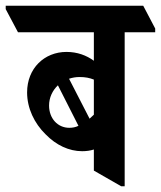

<svg xmlns="http://www.w3.org/2000/svg" viewBox="-75 -645 564 673"><path d="M213 -115C228 -115 242 -117 254 -121V-47L350 8H362V-532H469V-545L427 -625H-55V-613L-12 -532H254V-432C228 -451 196 -463 158 -463C81 -463 20 -406 20 -321C20 -266 45 -213 85 -174C122 -136 167 -115 213 -115ZM204 -375C224 -375 239 -372 254 -366V-243C248 -238 244 -233 239 -229L167 -369C179 -373 191 -375 204 -375ZM97 -275C97 -303 109 -328 128 -346L200 -204C190 -199 179 -197 168 -197C127 -197 97 -230 97 -275Z"/></svg>

Font: Noto Serif Devanagari ExtraCondensed
Style: Bold
Weight: 700
Width: 2
Designer: Universal Thirst, Indian Type Foundry and the Monotype Design Team
Foundry: Monotype Imaging Inc.
Version: Version 2.004